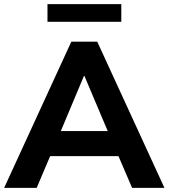

<svg xmlns="http://www.w3.org/2000/svg" viewBox="-30 -906 813 926"><path d="M-10 0 314 -705H439L763 0H607L523 -196L585 -153H168L230 -196L147 0ZM375 -540 247 -235 220 -274H533L506 -235L377 -540ZM199 -801V-886H555V-801Z"/></svg>

Font: Nunito Sans 12pt ExtraLight 12pt ExtraBold
Style: Regular
Weight: 800
Version: Version 3.101;gftools[0.9.27]